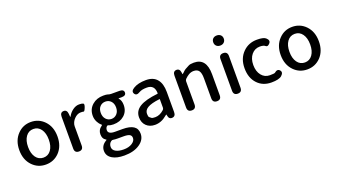

<svg xmlns="http://www.w3.org/2000/svg" viewBox="-77 -1496 4317 2449"><g transform="rotate(-20 2081.0 -271.5)"><path d="M127 -62Q48 -143 48 -275Q48 -407 127 -488Q200 -564 307 -564Q414 -564 488 -488Q566 -407 566 -275Q566 -143 488 -62Q414 13 307 13Q200 13 127 -62ZM205 -134Q243 -81 307.5 -81Q372 -81 410 -134Q448 -187 448 -275Q448 -363 410 -416Q372 -469 307.5 -469Q243 -469 205 -416Q167 -363 167 -275Q167 -187 205 -134Z M759 0Q701 0 701 -60V-491Q701 -550 748 -552Q795 -554 800 -495L803 -457Q804 -451 805.5 -451Q807 -451 813 -462Q836 -504 877.5 -534Q919 -564 963 -564Q1000 -564 1018 -555.5Q1036 -547 1017 -500Q999 -454 987.5 -457.5Q976 -461 949 -461Q911 -461 878 -435Q840 -404 825 -365Q816 -343 816 -319V-60Q816 0 759 0Z M1287 247Q1184 247 1124 211Q1059 172 1059 101.5Q1059 31 1127 -11Q1139 -18 1139 -20.5Q1139 -23 1127 -30Q1089 -53 1089 -112.5Q1089 -172 1139 -207Q1151 -216 1151 -218Q1151 -220 1139 -229Q1120 -244 1100 -280Q1078 -321 1078 -367Q1078 -457 1142 -512Q1202 -564 1291 -564Q1334 -564 1348 -559Q1371 -550 1395 -550H1506Q1566 -550 1566 -507Q1566 -464 1506 -464H1466Q1461 -464 1464 -460Q1497 -426 1497 -363Q1497 -276 1437 -224Q1380 -174 1291 -174Q1251 -174 1224 -186Q1214 -191 1205 -183Q1184 -164 1184 -133Q1184 -79 1276 -79H1377Q1476 -79 1525.5 -46.5Q1575 -14 1575 55Q1575 137 1497 191Q1416 247 1287 247ZM1464 73Q1464 40 1439 26.5Q1414 13 1361 13H1278Q1241 13 1220 9Q1204 5 1191 15Q1157 39 1157 85Q1157 125 1196.5 148Q1236 171 1305 171Q1374 171 1419 142Q1464 113 1464 73ZM1217 -280.5Q1247 -248 1291 -248Q1335 -248 1365 -280.5Q1395 -313 1395 -366.5Q1395 -420 1365.5 -451.5Q1336 -483 1291 -483Q1246 -483 1216.5 -452Q1187 -421 1187 -367Q1187 -313 1217 -280.5Z M1788 13Q1716 13 1671 -30.5Q1626 -74 1626 -146Q1626 -234 1704.5 -282.5Q1783 -331 1949 -349Q1955 -350 1955 -356Q1953 -470 1850 -470Q1779 -470 1744 -448Q1693 -416 1670 -453Q1646 -491 1697 -523Q1762 -564 1870 -564Q1971 -564 2021 -502Q2070 -443 2070 -331V-59Q2070 0 2023 3Q1977 7 1969 -51L1968 -56Q1967 -63 1965 -63Q1963 -63 1949 -51Q1875 13 1788 13ZM1823 -78Q1885 -78 1943 -131Q1955 -142 1955 -159V-272Q1955 -277 1950 -276Q1837 -263 1785 -232Q1737 -203 1737 -154Q1737 -115 1749.5 -105.5Q1762 -96 1773 -87Q1784 -78 1823 -78Z M2291 0Q2233 0 2233 -60V-491Q2233 -550 2280 -553Q2326 -555 2333 -497L2335 -481Q2336 -474 2337.5 -474Q2339 -474 2352 -486Q2383 -517 2395 -523Q2421 -537 2447 -551Q2469 -564 2521 -564Q2690 -564 2690 -346V-60Q2690 0 2633 0Q2575 0 2575 -60V-332Q2575 -403 2553 -434Q2531 -465 2482 -465Q2446 -465 2414 -446Q2387 -430 2360 -403Q2348 -390 2348 -372V-60Q2348 0 2291 0Z M2915 0Q2857 0 2857 -60V-490Q2857 -550 2915 -550Q2972 -550 2972 -490V-60Q2972 0 2915 0ZM2914 -653Q2882 -653 2862.5 -672Q2843 -691 2843 -722Q2843 -753 2862.5 -771.5Q2882 -790 2914 -790Q2946 -790 2966 -771.5Q2986 -753 2986 -722Q2986 -691 2966 -672Q2946 -653 2914 -653Z M3368 13Q3253 13 3181 -62Q3105 -141 3105 -274Q3105 -407 3187 -488Q3263 -564 3377 -564Q3466 -564 3495 -538Q3540 -499 3509 -464Q3478 -429 3455.5 -449Q3433 -469 3383 -469Q3313 -469 3268.5 -415.5Q3224 -362 3224 -275Q3224 -188 3267 -134.5Q3310 -81 3379 -81Q3440 -81 3449 -88Q3494 -127 3523 -93Q3552 -60 3508 -20Q3470 13 3368 13Z M3675 -62Q3596 -143 3596 -275Q3596 -407 3675 -488Q3748 -564 3855 -564Q3962 -564 4036 -488Q4114 -407 4114 -275Q4114 -143 4036 -62Q3962 13 3855 13Q3748 13 3675 -62ZM3753 -134Q3791 -81 3855.5 -81Q3920 -81 3958 -134Q3996 -187 3996 -275Q3996 -363 3958 -416Q3920 -469 3855.5 -469Q3791 -469 3753 -416Q3715 -363 3715 -275Q3715 -187 3753 -134Z"/></g></svg>

Font: Resource Han Rounded KR Medium
Style: Regular
Weight: 500
Designer: Cyano Hao (round all glyphs); Ryoko NISHIZUKA 西塚涼子 (kana, bopomofo & ideographs); Paul D. Hunt (Latin, Greek & Cyrillic)
Foundry: Cyano Hao
Version: 0.990